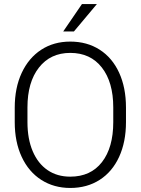

<svg xmlns="http://www.w3.org/2000/svg" viewBox="-20 -921 696 951"><path d="M346 -765H293L386 -901H460ZM328 10Q247 10 184.5 -30Q122 -70 87.5 -144Q53 -218 53 -316V-388Q53 -486 87.5 -560Q122 -634 184 -674.5Q246 -715 328 -715Q411 -715 473.5 -675Q536 -635 570 -561Q604 -487 604 -388V-316Q604 -218 570 -144Q536 -70 473.5 -30Q411 10 328 10ZM328 -659Q230 -659 173 -586.5Q116 -514 116 -389V-316Q116 -233 142 -172Q168 -111 215.5 -78.5Q263 -46 328 -46Q429 -46 485 -118Q541 -190 541 -316V-389Q541 -514 484.5 -586.5Q428 -659 328 -659Z"/></svg>

Font: Freesentation 3 Light
Style: Regular
Weight: 300
Designer: glyphs from Roboto by Christian Robertson / Hangul glyphs from Noto Sans CJK(Source Han Sans) by Jang Soo-young and Kang
Foundry: PT&
Version: Version 2.001